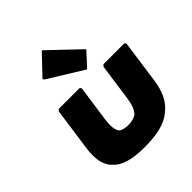

<svg xmlns="http://www.w3.org/2000/svg" viewBox="-230 -1006 1184 1184"><g transform="rotate(-45 362.0 -413.5)"><path d="M353 22C462 22 541 3 593 -43L601 -50C647 -90 673 -148 684 -226L724 -510L715 -520H534L523 -510L489 -271C482 -219 470 -185 447 -164C431 -153 408 -146 377 -146C347 -146 326 -151 312 -164C297 -184 293 -218 300 -271L334 -510L325 -520H144L133 -510L93 -226C82 -148 92 -90 126 -50H127L134 -43C174 3 245 22 353 22ZM314 -838 202 -720 212 -709 439 -569 450 -579 524 -660 514 -670 326 -849Z"/></g></svg>

Font: Hussar Woodtype
Style: UltraObl
Weight: 900
Foundry: Cannot Into Space Fonts
Version: Version 1.07